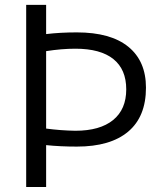

<svg xmlns="http://www.w3.org/2000/svg" viewBox="-20 -750 649 770"><path d="M282.2 -554.7Q227.5 -554.7 165 -544.9V-234.4Q222.7 -226.6 282.2 -225.6Q380.9 -225.6 433.6 -268.6Q486.3 -311.5 486.3 -391.6Q486.3 -471.7 434.6 -513.2Q382.8 -554.7 282.2 -554.7ZM165 -168V0H85V-730.5H165V-613.3Q221.7 -620.1 288.1 -620.1Q423.8 -620.1 494.6 -562.5Q565.4 -504.9 565.4 -398.4Q565.4 -282.2 494.1 -222.2Q422.9 -162.1 288.1 -162.1Q221.7 -162.1 165 -168Z"/></svg>

Font: Mgen+ 1c regular
Style: Regular
Weight: 400
Designer: [Source Han Sans]
Ryoko NISHIZUKA  (kana & ideographs); Paul D. Hunt (Latin, Greek & Cyrillic); Wenlong ZHANG  (bopomofo
Version: Version 1.059.20150602